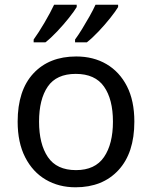

<svg xmlns="http://www.w3.org/2000/svg" viewBox="-20 -786 645 816"><path d="M551 -269Q551 -136 483.5 -63Q416 10 301 10Q230 10 174.5 -22.5Q119 -55 87 -117.5Q55 -180 55 -269Q55 -402 122 -474Q189 -546 304 -546Q377 -546 432.5 -513.5Q488 -481 519.5 -419.5Q551 -358 551 -269ZM146 -269Q146 -174 183.5 -118.5Q221 -63 303 -63Q384 -63 422 -118.5Q460 -174 460 -269Q460 -364 422 -418Q384 -472 302 -472Q220 -472 183 -418Q146 -364 146 -269ZM482 -756Q472 -739 449 -710Q426 -681 399 -652.5Q372 -624 349 -606H299V-618Q313 -637 329 -663Q345 -689 360.5 -716.5Q376 -744 386 -766H482ZM306 -756Q296 -739 273 -710Q250 -681 223 -652.5Q196 -624 173 -606H123V-618Q144 -647 169 -689.5Q194 -732 210 -766H306Z"/></svg>

Font: Noto Sans Tagbanwa
Style: Regular
Weight: 400
Designer: Monotype Design Team
Foundry: Monotype Imaging Inc.
Version: Version 2.001; ttfautohint (v1.8.4.7-5d5b)